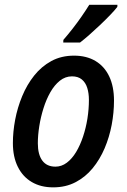

<svg xmlns="http://www.w3.org/2000/svg" viewBox="-20 -786 539 815"><path d="M205.6 9.3Q153.3 9.3 115 -13.2Q76.7 -35.6 55.7 -77.9Q34.7 -120.1 34.7 -178.7Q34.7 -226.6 44.4 -278.1Q54.2 -329.6 74.2 -377.9Q94.2 -426.3 125 -465.1Q155.8 -503.9 198 -526.9Q240.2 -549.8 294.4 -549.8Q347.2 -549.8 385.3 -527.1Q423.3 -504.4 443.6 -461.7Q463.9 -418.9 463.9 -358.9Q463.9 -308.1 454.1 -256.1Q444.3 -204.1 424.1 -156.5Q403.8 -108.9 373 -71.5Q342.3 -34.2 300.5 -12.5Q258.8 9.3 205.6 9.3ZM215.3 -78.6Q241.2 -78.6 263.4 -95.2Q285.6 -111.8 303 -140.6Q320.3 -169.4 332.5 -206.1Q344.7 -242.7 351.1 -282.7Q357.4 -322.8 357.4 -361.8Q357.4 -390.6 350.3 -413.1Q343.3 -435.5 327.4 -448.7Q311.5 -461.9 285.6 -461.9Q257.3 -461.9 234.1 -443.4Q210.9 -424.8 193.6 -394.3Q176.3 -363.8 164.6 -326.4Q152.8 -289.1 146.7 -250.2Q140.6 -211.4 140.6 -177.7Q140.6 -129.9 159.7 -104.2Q178.7 -78.6 215.3 -78.6ZM248.5 -605.5 249 -616.7Q268.6 -639.2 288.6 -664.8Q308.6 -690.4 326.7 -716.6Q344.7 -742.7 358.9 -765.6H478.5L478 -756.8Q467.8 -743.2 448 -722.7Q428.2 -702.1 404.8 -679.9Q381.3 -657.7 358.9 -637.9Q336.4 -618.2 319.8 -605.5Z"/></svg>

Font: Open Sans SemiCondensed SemiBold
Style: Italic
Weight: 600
Width: 4
Italic angle: -12°
Designer: Monotype Design Team
Foundry: Monotype Imaging Inc.
Version: Version 3.000